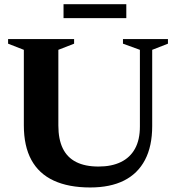

<svg xmlns="http://www.w3.org/2000/svg" viewBox="-20 -856 816 890"><path d="M628.5 -269.5V-625L550 -653.5V-675H758.5V-653.5L685.5 -625V-271.5Q685.5 -178 652 -114.5Q618.5 -51 554.8 -19Q491 13 398 13Q298 13 229.2 -18.8Q160.5 -50.5 125.5 -114.5Q90.5 -178.5 90.5 -275V-625L17.5 -653.5V-675H323.5V-653.5L250.5 -625V-274Q250.5 -210.5 271 -168.2Q291.5 -126 333 -105Q374.5 -84 436.5 -84Q497.5 -84 540.2 -104.8Q583 -125.5 605.8 -166.8Q628.5 -208 628.5 -269.5ZM274.5 -772V-836.5H565.5V-772Z"/></svg>

Font: Newsreader 24pt
Style: Bold
Weight: 700
Designer: Hugues Gentile
Foundry: Production Type
Version: Version 1.003